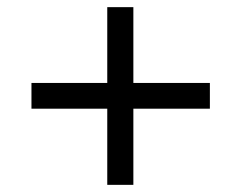

<svg xmlns="http://www.w3.org/2000/svg" viewBox="-20 -517 682 537"><path d="M353 0H280V-213H68V-285H280V-497H353V-285H567V-213H353Z"/></svg>

Font: Rosario Medium
Style: Regular
Weight: 500
Version: Version 1.201